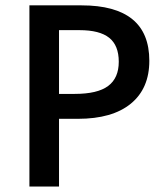

<svg xmlns="http://www.w3.org/2000/svg" viewBox="-20 -685 613 705"><path d="M196.7 -574.3V-340.2H254.3Q338.2 -340.2 377.1 -369.3Q416.1 -398.4 416.1 -458.3Q416.1 -518.2 380.9 -546.3Q345.8 -574.3 272 -574.3ZM279.6 -665.3Q403.4 -665.3 465.9 -614.5Q528.3 -563.7 528.3 -461.8Q528.3 -360 460.3 -304.3Q392.3 -248.7 265.9 -248.7H196.7V0H88V-665.3Z"/></svg>

Font: Khula SemiBold
Style: Regular
Weight: 600
Designer: Erin McLaughlin, Steve Matteson
Version: Version 1.002;PS 1.0;hotconv 1.0.72;makeotf.lib2.5.5900; ttf